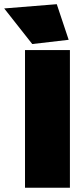

<svg xmlns="http://www.w3.org/2000/svg" viewBox="-76 -886 392 906"><path d="M42 0V-649.9H253.9V0ZM76.2 -678.2 -56.2 -846.2 191.9 -866.2 248 -698.2Z"/></svg>

Font: Apfel Grotezk Satt
Style: Regular
Weight: 900
Designer: Luigi Gorlero
Foundry: © 2023, Luigi Gorlero & Collletttivo
Version: Version 2.000;Glyphs 3.2 (3217)